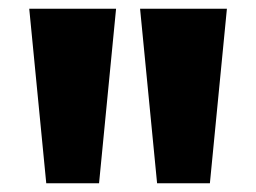

<svg xmlns="http://www.w3.org/2000/svg" viewBox="-20 -730 587 440"><path d="M86 -310 47 -710H246L207 -310ZM340 -310 301 -710H500L461 -310Z"/></svg>

Font: Livvic Black
Style: Regular
Weight: 900
Designer: Jacques Le Bailly, Baron von Fonthausen
Version: Version 1.001; ttfautohint (v1.8.2)